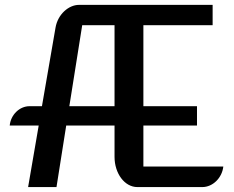

<svg xmlns="http://www.w3.org/2000/svg" viewBox="-20 -760 952 780"><path d="M94.2 0H209.5C222.2 -81.1 235.8 -165 249 -250H445.3V-123C445.3 -55.2 486.3 0 538.1 0H801.8C844.7 0 882.3 -37.6 887.2 -83.5H562.5V-250H780.3V-328.6H562.5V-657.7H843.8V-740.2H300.8C258.8 -740.2 214.8 -701.7 205.6 -647.9L150.4 -328.6H100.1C58.6 -328.6 23.4 -293 19.5 -250H137.2ZM261.7 -328.6 314 -657.7H445.3V-328.6Z"/></svg>

Font: Atomic Age
Style: Regular
Weight: 400
Designer: James Grieshaber
Foundry: James Grieshaber
Version: Version 1.002